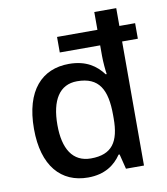

<svg xmlns="http://www.w3.org/2000/svg" viewBox="-85 -832 796 913"><g transform="rotate(-10 312.5 -375.0)"><path d="M267 10C348 10 397 -26 428 -72H433L451 0H538V-599H614V-674H538V-760H432V-674H237V-599H432V-548C432 -520 436 -475 439 -459H434C401 -503 353 -538 270 -538C140 -538 53 -448 53 -262C53 -83 137 10 267 10ZM296 -77C208 -77 166 -146 166 -261C166 -381 209 -450 294 -450C400 -450 435 -385 435 -262V-246C435 -133 398 -77 296 -77Z"/></g></svg>

Font: Noto Sans Lao UI Med
Style: Regular
Weight: 500
Designer: Monotype Design Team
Foundry: Monotype Imaging Inc.
Version: Version 2.000